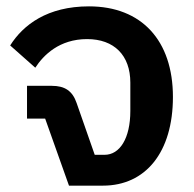

<svg xmlns="http://www.w3.org/2000/svg" viewBox="-20 -584 610 604"><path d="M197 0H304C438 0 524 -105 524 -279C524 -457 425 -564 260 -564C129 -564 53 -506 12 -441L91 -371C117 -411 167 -461 254 -461C339 -461 390 -410 390 -324V-235C390 -149 357 -97 309 -97H278L221 -260C208 -298 184 -314 143 -314H65V-211H122Z"/></svg>

Font: IBM Plex Thai SemiBold
Style: Regular
Weight: 600
Designer: Mike Abbink, Paul van der Laan, Pieter van Rosmalen, Ben Mitchell, Mark Frömberg
Foundry: Bold Monday
Version: Version 1.0